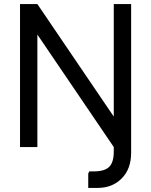

<svg xmlns="http://www.w3.org/2000/svg" viewBox="-20 -720 741 940"><path d="M412 200V130L417 119H440Q492 119 514.5 97Q537 75 537 22V-90H622V28Q622 107 576 153.5Q530 200 458 200ZM537 0 78 -676V-700H163L622 -24V0ZM78 0V-700H163V0ZM537 0V-700H622V0Z"/></svg>

Font: Fustat Medium
Style: Regular
Weight: 500
Designer: Mohamed Gaber, Khaled Hosny, Laura Garcia Mut
Foundry: Kief Type Foundry, Alif Type Foundry, Hard Type Foundry
Version: Version 1.007